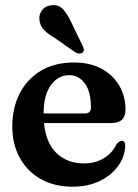

<svg xmlns="http://www.w3.org/2000/svg" viewBox="-20 -710 532 742"><path d="M465 -286Q465 -234.5 410 -234.5H150Q157.5 -157 199 -117.8Q240.5 -78.5 304.5 -78.5Q349 -78.5 382 -99Q415 -119.5 430 -152.5Q442 -166 450.5 -166Q464.5 -165.5 464 -146Q462 -103.5 436 -67.8Q410 -32 364.8 -10.2Q319.5 11.5 260 11.5Q190.5 11.5 138.2 -17.8Q86 -47 56.8 -99.5Q27.5 -152 27.5 -221.5Q27.5 -293 56.2 -349Q85 -405 138.2 -436.8Q191.5 -468.5 266 -468.5Q327 -468.5 371.5 -444.8Q416 -421 440.5 -379.8Q465 -338.5 465 -286ZM248 -419.5Q205 -419.5 177 -381.5Q149 -343.5 148.5 -271.5H307.5Q331.5 -271.5 331.5 -294.5Q331.5 -355.5 308 -387.5Q284.5 -419.5 248 -419.5ZM254 -626.5 299 -534Q302.5 -526.5 303.8 -519.8Q305 -513 299.5 -507.5Q295 -503 287.5 -503Q280 -503 273 -506.5L188.5 -565.5Q163 -580 149 -595.5Q135 -611 132.5 -632.5Q129.5 -652 141.5 -669.2Q153.5 -686.5 177.5 -689.5Q204.5 -693.5 222 -675.8Q239.5 -658 254 -626.5Z"/></svg>

Font: Fraunces 72pt Soft SemiBold
Style: Regular
Weight: 600
Version: Version 1.000;[b76b70a41]